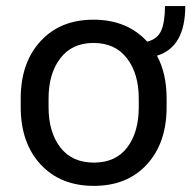

<svg xmlns="http://www.w3.org/2000/svg" viewBox="-20 -603 631 633"><path d="M48.3 -250V-278.3Q48.3 -396 113.5 -467Q178.7 -538.1 288.1 -538.1Q398.9 -538.1 465.3 -465.8Q499.5 -474.1 511.7 -502.7Q523.9 -531.2 523.9 -583H590.8Q590.8 -447.8 497.6 -419.4Q529.3 -360.4 529.3 -278.3V-250Q529.3 -131.8 464.4 -61Q399.4 9.8 289.6 9.8Q179.2 9.8 113.8 -61Q48.3 -131.8 48.3 -250ZM288.1 -461.4Q217.3 -461.4 178.7 -410.6Q140.1 -359.9 140.1 -278.3V-250Q140.1 -167.5 178.7 -117.2Q217.3 -66.9 289.6 -66.9Q361.3 -66.9 399.4 -116.9Q437.5 -167 437.5 -250V-278.3Q437.5 -359.9 398.7 -410.6Q359.9 -461.4 288.1 -461.4Z"/></svg>

Font: Bert Sans Medium
Style: Regular
Weight: 500
Designer: Christian Robertson, Adam Twardoch, & Cristiano Sobral
Foundry: Google
Version: Version 12.135;January 10, 2020;FontCreator 12.0.0.2547 64-b